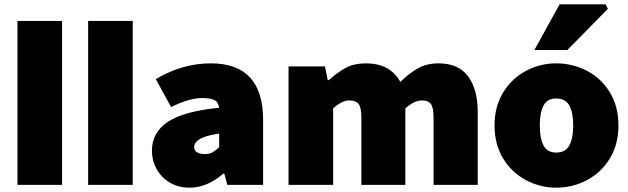

<svg xmlns="http://www.w3.org/2000/svg" viewBox="-20 -858 2916 891"><path d="M61 -761H268V0H61Z M389 -761H596V0H389Z M685 -158Q685 -244 759.5 -293Q834 -342 997 -358Q993 -385 974.5 -394Q956 -403 918 -403Q858 -403 774 -361L703 -491Q826 -564 959 -564Q1201 -564 1201 -301V0H1035L1021 -52H1016Q941 13 859 13Q807 13 767.5 -11Q728 -35 706.5 -74Q685 -113 685 -158ZM997 -175V-238Q881 -222 881 -175Q881 -160 894 -151.5Q907 -143 931 -143Q951 -143 965 -150.5Q979 -158 997 -175Z M1319 -550H1488L1501 -486H1506Q1549 -525 1587 -544.5Q1625 -564 1678 -564Q1734 -564 1773.5 -543Q1813 -522 1838 -478Q1880 -519 1920.5 -541.5Q1961 -564 2015 -564Q2107 -564 2152 -504Q2197 -444 2197 -338V0H1992V-312Q1992 -359 1979.5 -375.5Q1967 -392 1938 -392Q1902 -392 1861 -355V0H1657V-312Q1657 -359 1644 -375.5Q1631 -392 1601 -392Q1567 -392 1526 -355V0H1319Z M2275 -276Q2275 -364 2315 -429Q2355 -494 2420.5 -529Q2486 -564 2561 -564Q2637 -564 2703.5 -529.5Q2770 -495 2810 -429.5Q2850 -364 2850 -276Q2850 -188 2810 -122.5Q2770 -57 2703.5 -22Q2637 13 2561 13Q2487 13 2421 -22Q2355 -57 2315 -122.5Q2275 -188 2275 -276ZM2640 -276Q2640 -336 2622 -368.5Q2604 -401 2561 -401Q2520 -401 2502.5 -368.5Q2485 -336 2485 -276Q2485 -215 2502.5 -182.5Q2520 -150 2561 -150Q2604 -150 2622 -183Q2640 -216 2640 -276ZM2577 -838H2790L2801 -817L2613 -626H2460Z"/></svg>

Font: Nebula Sans Black
Style: Regular
Weight: 900
Designer: Paul D. Hunt for Adobe (as Source Sans)
Foundry: Nebula Entertainment & Broadcasting LLC
Version: Version 1.010